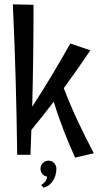

<svg xmlns="http://www.w3.org/2000/svg" viewBox="-20 -716 452 882"><path d="M39 -696C50 -464 56 -234 59 -5H120L124 -119C159 -161 193 -205 227 -249C254 -159 288 -74 325 8L411 -12C360 -109 312 -208 273 -311C314 -367 355 -425 395 -485L303 -516C247 -417 189 -319 128 -226C132 -381 134 -537 134 -694ZM239 59C239 38 223 22 203 22C183 22 166 38 166 59C166 77 179 93 196 95C196 111 183 126 169 134L180 146C219 137 239 97 239 59Z"/></svg>

Font: Englebert
Style: Regular
Weight: 400
Designer: Astigmatic (AOETI)
Foundry: Astigmatic (AOETI)
Version: Version 1.000